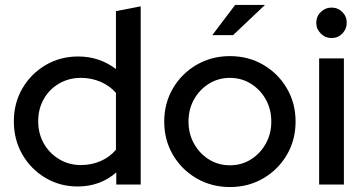

<svg xmlns="http://www.w3.org/2000/svg" viewBox="-20 -745 1467 775"><path d="M293.2 7.7Q221.7 7.7 163 -27.3Q104.3 -62.4 70.1 -121.8Q35.9 -181.2 35.9 -255.1Q35.9 -329 70.3 -388Q104.6 -447.1 163.6 -482Q222.6 -517 295.4 -517Q381.3 -517 448 -466.4V-700L547.9 -719.4V0H449.3V-48.9Q384.2 7.7 293.2 7.7ZM306.4 -78.8Q349.5 -78.8 386.4 -94.9Q423.2 -111.1 448 -140.6V-370Q423.5 -398.5 386.4 -414.6Q349.4 -430.7 306.4 -430.7Q258.2 -430.7 218.9 -408Q179.6 -385.2 156.9 -345.6Q134.2 -305.9 134.2 -255.8Q134.2 -205.8 156.9 -165.8Q179.7 -125.8 219 -102.3Q258.3 -78.8 306.4 -78.8Z M908 10Q834.1 10 773.6 -25Q713.1 -60.1 678 -120Q642.9 -180 642.9 -254.1Q642.9 -328.3 678 -388.3Q713.1 -448.3 773.6 -483.4Q834.1 -518.5 908 -518.5Q982.6 -518.5 1042.6 -483.5Q1102.7 -448.4 1137.9 -388.4Q1173.1 -328.4 1173.1 -254.2Q1173.1 -179.9 1137.9 -120Q1102.7 -60.1 1042.6 -25Q982.6 10 908 10ZM908 -77.8Q954.9 -77.8 992.7 -101.4Q1030.5 -125.1 1052.8 -165.1Q1075.1 -205 1075.1 -254.1Q1075.1 -304.1 1052.8 -343.8Q1030.5 -383.5 992.6 -407.1Q954.7 -430.7 908 -430.7Q861.4 -430.7 823.5 -407.1Q785.5 -383.5 763.2 -343.8Q740.9 -304.2 740.9 -254.1Q740.9 -205.1 763.2 -165.1Q785.5 -125.1 823.4 -101.4Q861.4 -77.8 908 -77.8ZM836.9 -603.2 929.2 -725.1H1049.5L920.8 -603.2Z M1268.2 0V-509.2H1368.1V0ZM1318.1 -591.4Q1293.1 -591.4 1274.9 -609.6Q1256.6 -627.9 1256.6 -652.9Q1256.6 -678.7 1274.9 -696.5Q1293.1 -714.4 1318.1 -714.4Q1344 -714.4 1361.8 -696.5Q1379.6 -678.7 1379.6 -652.9Q1379.6 -627.9 1361.8 -609.6Q1344 -591.4 1318.1 -591.4Z"/></svg>

Font: Red Hat Display VF
Style: Regular
Weight: 300
Designer: Pentagram, MCKL
Foundry: Pentagram, MCKL
Version: Version 1.023